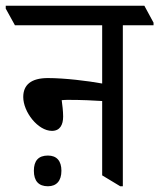

<svg xmlns="http://www.w3.org/2000/svg" viewBox="-57 -643 555 669"><path d="M124 -187C152 -187 163 -208 163 -237C163 -256 160 -279 158 -294C167 -295 174 -295 183 -295C227 -295 270 -293 299 -291V-32L362 6H371V-555H478V-564L446 -623H-37V-613L-5 -555H299V-352C250 -361 168 -371 110 -371C51 -371 24 -347 24 -305C24 -253 75 -187 124 -187ZM110 6C140 6 157 -13 157 -48C157 -82 141 -101 110 -101C77 -101 61 -83 61 -48C61 -12 78 6 110 6Z"/></svg>

Font: Noto Serif Devanagari Condensed
Style: Regular
Weight: 400
Width: 3
Designer: Universal Thirst, Indian Type Foundry and the Monotype Design Team
Foundry: Monotype Imaging Inc.
Version: Version 2.004